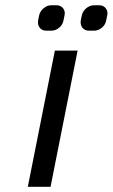

<svg xmlns="http://www.w3.org/2000/svg" viewBox="-20 -718 433 738"><path d="M86.9 0 190.9 -523.4H278.3L174.3 0ZM197.3 -697.8Q212.9 -697.8 222.2 -686.5Q229 -677.7 229 -667Q229 -663.1 228 -658.7L224.1 -639.6Q221.2 -623 207.5 -611.6Q193.8 -600.1 177.7 -600.1H158.2Q141.6 -600.1 132.8 -611.3Q126 -620.1 126 -631.8Q126 -635.7 126.5 -639.6L130.4 -658.7Q133.8 -674.8 147.5 -686.3Q161.1 -697.8 177.7 -697.8ZM361.3 -697.8Q377 -697.8 386.2 -686.5Q393.1 -677.7 393.1 -667Q393.1 -663.1 392.1 -658.7L388.2 -639.6Q385.3 -623 371.6 -611.6Q357.9 -600.1 341.8 -600.1H322.3Q305.7 -600.1 296.9 -611.3Q290 -620.1 290 -631.8Q290 -635.7 290.5 -639.6L294.4 -658.7Q297.9 -674.8 311.5 -686.3Q325.2 -697.8 341.8 -697.8Z"/></svg>

Font: Qaz
Style: Italic
Weight: 400
Italic angle: -11.25°
Designer: GGBotNet
Foundry: f0n7
Version: 0.70